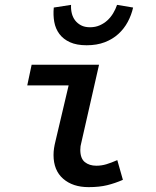

<svg xmlns="http://www.w3.org/2000/svg" viewBox="-20 -757 640 789"><path d="M344 12Q279 12 239.5 -22.5Q200 -57 200 -120Q200 -134 202 -147.5Q204 -161 208 -177L262 -406H92L110 -491H387L314 -170Q310 -157 310 -141Q310 -106 328.5 -91Q347 -76 376 -76Q397 -76 417 -82Q437 -88 462 -99L485 -18Q453 -4 420.5 4Q388 12 344 12ZM336 -571Q295 -571 267.5 -583.5Q240 -596 224 -617.5Q208 -639 203 -667Q198 -695 201 -726L272 -737Q271 -719 275 -702.5Q279 -686 288.5 -673.5Q298 -661 313 -653Q328 -645 350 -645Q372 -645 390 -653Q408 -661 421.5 -673.5Q435 -686 445 -702.5Q455 -719 461 -737L527 -726Q520 -695 505 -667Q490 -639 466.5 -617.5Q443 -596 410.5 -583.5Q378 -571 336 -571Z"/></svg>

Font: Source Code Pro Semibold
Style: Italic
Weight: 600
Italic angle: -11°
Monospace: yes
Designer: Paul D. Hunt, Teo Tuominen
Foundry: Adobe Systems Incorporated
Version: Version 1.050;PS 1.000;hotconv 16.6.51;makeotf.lib2.5.65220